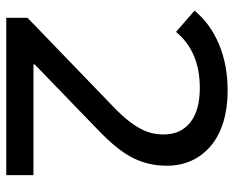

<svg xmlns="http://www.w3.org/2000/svg" viewBox="-87 -661 748 614"><g transform="rotate(90 287.0 -354.0)"><path d="M540 -87V0H37V-68L322 -343Q348 -368 365 -389.5Q382 -411 392 -430Q402 -449 406 -467Q410 -485 410 -503Q410 -558 371.5 -588.5Q333 -619 261 -619Q145 -619 82 -543L14 -602Q56 -653 122 -680.5Q188 -708 270 -708Q325 -708 369.5 -694.5Q414 -681 445 -655.5Q476 -630 493 -594Q510 -558 510 -513Q510 -456 486 -407Q462 -357 395 -293L186 -91V-87Z"/></g></svg>

Font: CMG Sans Medium
Style: Regular
Weight: 500
Designer: Julieta Ulanovsky
Foundry: Julieta Ulanovsky
Version: Version 7.200